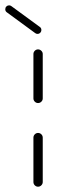

<svg xmlns="http://www.w3.org/2000/svg" viewBox="-91 -705 216 725"><path d="M52.6 0Q45.6 0 40.4 -5.2Q35.2 -10.4 35.2 -17.8V-185.2Q35.2 -192.6 40.4 -197.8Q45.6 -203 52.6 -203Q60 -203 65.2 -197.8Q70.4 -192.6 70.4 -185.2V-17.8Q70.4 -10.7 65.2 -5.4Q60 0 52.6 0ZM52.6 -315.9Q45.6 -315.9 40.4 -321.1Q35.2 -326.3 35.2 -333.3V-501.1Q35.2 -508.1 40.4 -513.3Q45.6 -518.5 52.6 -518.5Q59.6 -518.5 65 -513.3Q70.4 -508.1 70.4 -501.1V-333.3Q70.4 -326.3 65.2 -321.1Q60 -315.9 52.6 -315.9ZM-71.1 -670Q-71.1 -676.3 -66.9 -680.6Q-62.6 -684.8 -56.7 -684.8Q-51.9 -684.8 -48.1 -681.9L59.3 -603.3Q65.2 -599.3 65.2 -591.9Q65.2 -585.6 60.9 -581.3Q56.7 -577 50.4 -577Q45.9 -577 41.9 -580L-65.2 -658.5Q-71.1 -662.6 -71.1 -670Z"/></svg>

Font: 26F Galaxy Hebrew Light
Style: Regular
Weight: 300
Designer: C₂₉H₂₅N₃O₅
Version: Version 1.000